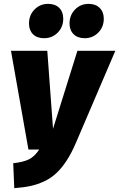

<svg xmlns="http://www.w3.org/2000/svg" viewBox="-20 -960 620 999"><path d="M209 -761.2Q172.4 -761.2 151.6 -782Q130.9 -802.7 130.9 -837.9Q130.9 -881.3 159.7 -910.6Q188.5 -939.9 230 -939.9Q267.6 -939.9 288.3 -918.9Q309.1 -897.9 309.1 -862.8Q309.1 -819.3 280.3 -790.3Q251.5 -761.2 209 -761.2ZM420.9 -761.2Q383.8 -761.2 362.8 -782.2Q341.8 -803.2 341.8 -837.9Q341.8 -881.3 370.6 -910.6Q399.4 -939.9 440.9 -939.9Q477.5 -939.9 498.8 -918.7Q520 -897.5 520 -862.8Q520 -819.3 491.2 -790.3Q462.4 -761.2 420.9 -761.2ZM580.1 -695.8 375 -216.8Q352.1 -163.1 326.4 -124Q300.8 -85 273.2 -59.1Q245.6 -33.2 210.7 -16.8Q175.8 -0.5 139.2 7.6Q102.5 15.6 54.2 19L48.8 -110.8Q101.1 -116.2 130.9 -131.1Q160.6 -146 184.1 -182.1H127.9L37.1 -695.8H226.1L255.9 -290L382.8 -695.8Z"/></svg>

Font: Fira Sans Compressed Heavy
Style: Italic
Weight: 900
Width: 3
Italic angle: -8°
Designer: Carrois Corporate & Edenspiekermann AG
Foundry: Carrois Corporate GbR & Edenspiekermann AG
Version: Version 4.203;PS 004.203;hotconv 1.0.88;makeotf.lib2.5.64775